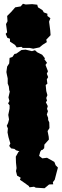

<svg xmlns="http://www.w3.org/2000/svg" viewBox="-20 -791 328 1021"><path d="M101 -536 94 -542 69 -539 60 -552 33 -570V-585L19 -590L10 -611L18 -619L12 -663L20 -678L18 -706L39 -727L61 -752L90 -757L102 -771L117 -767L151 -769L178 -766L182 -752L206 -737L213 -725L232 -718V-706L248 -694L241 -676L247 -630L249 -604L226 -580L229 -567L207 -553L190 -539L157 -532L138 -536ZM144 28H122L105 20L65 8L57 1L39 -2L29 -15L35 -28L25 -62L20 -87L22 -108L16 -122L23 -137L28 -156L24 -180L31 -214V-231L23 -241L30 -254L25 -273L32 -304L29 -312L27 -331L21 -347V-374L16 -397L14 -408L18 -437L29 -454L31 -483L46 -488L57 -504L67 -506L94 -525L116 -527L150 -519L166 -524L178 -513L204 -500L219 -481L216 -476L230 -457L222 -446L235 -412L229 -399L236 -381L229 -369L232 -346L223 -339L226 -307L232 -285L226 -270L230 -256L224 -247L234 -227L230 -212L235 -200L229 -182L236 -164V-153L242 -140L243 -110L233 -94L239 -64L240 -49L216 -22L215 -3L206 6L190 8L176 18L154 17ZM170 207 161 202 137 205 133 198 108 180 86 165 90 154 71 143 65 119 68 103 65 74 64 42 78 17 120 -11 136 -19 174 -6 187 -11 193 0H205L194 16L188 38L205 51L230 48L269 70L276 88L288 100L280 130L271 165L261 178L263 189L241 190L217 210Z"/></svg>

Font: Winky Rough Black
Style: Regular
Weight: 900
Designer: Simon Atzbach
Foundry: typofactur
Version: Version 1.206; ttfautohint (v1.8.4.7-5d5b)